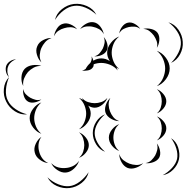

<svg xmlns="http://www.w3.org/2000/svg" viewBox="-93 -878 988 1016"><path d="M198 -772Q205 -806 234.5 -829.5Q264 -853 298 -857Q333 -861 367 -846Q401 -831 417 -800Q392 -824 359.5 -837.5Q327 -851 300 -847Q272 -844 244 -823Q216 -802 198 -772ZM331 -724Q342 -741 363 -752.5Q384 -764 404 -760Q424 -756 438.5 -736.5Q453 -717 456 -697Q447 -715 431 -724Q415 -733 399 -736Q383 -740 365 -738Q347 -736 331 -724ZM798 -760Q831 -750 851.5 -720.5Q872 -691 874 -657Q877 -623 860 -591Q843 -559 812 -545Q836 -569 851 -599Q866 -629 864 -656Q863 -683 844.5 -711.5Q826 -740 798 -760ZM538 -701Q540 -719 553 -736.5Q566 -754 584 -758Q602 -762 621 -751Q640 -740 649 -725Q635 -736 619 -737Q603 -738 589 -735Q575 -732 560.5 -724.5Q546 -717 538 -701ZM193 -686Q195 -706 208 -726.5Q221 -747 240 -752Q259 -758 281 -748.5Q303 -739 315 -723Q298 -734 280 -734Q262 -734 247 -729Q231 -725 216 -715Q201 -705 193 -686ZM665 -725Q684 -730 707 -724.5Q730 -719 741 -704Q752 -688 750 -664.5Q748 -641 737 -625Q742 -644 736 -660.5Q730 -677 721 -690Q712 -702 698.5 -713Q685 -724 665 -725ZM391 -580Q398 -570 401 -557Q422 -569 443 -569Q466 -569 488 -555Q474 -577 474 -599Q474 -626 493.5 -651Q513 -676 538 -685Q517 -668 507.5 -644.5Q498 -621 498 -599Q498 -577 507.5 -553.5Q517 -530 538 -513Q530 -516 523 -521Q527 -513 530 -505Q513 -526 489 -535.5Q465 -545 443 -545Q423 -545 403 -538Q403 -527 398 -521Q390 -509 372.5 -505.5Q355 -502 341 -505Q351 -506 360 -513Q369 -531 385 -545Q389 -552 391.5 -561Q394 -570 391 -580ZM456 -682Q468 -669 474 -648Q480 -627 472 -611Q464 -595 444 -586.5Q424 -578 406 -580Q423 -584 433.5 -596Q444 -608 451 -621Q457 -634 460 -649.5Q463 -665 456 -682ZM126 -548Q110 -563 102.5 -588Q95 -613 104 -633Q112 -654 135.5 -666Q159 -678 180 -677Q159 -670 146 -655Q133 -640 126 -624Q119 -608 117.5 -588Q116 -568 126 -548ZM737 -609Q765 -599 785 -572Q805 -545 805 -516Q805 -486 785 -459Q765 -432 737 -422Q760 -441 770.5 -466.5Q781 -492 781 -516Q781 -539 770.5 -564.5Q760 -590 737 -609ZM-45 -470Q-57 -480 -61 -497.5Q-65 -515 -60 -530Q-54 -545 -39 -554.5Q-24 -564 -8 -564Q-23 -559 -34.5 -548.5Q-46 -538 -50 -526Q-55 -514 -54 -499Q-53 -484 -45 -470ZM30 -423Q19 -443 20.5 -469.5Q22 -496 37 -513Q52 -529 78.5 -533Q105 -537 126 -529Q103 -530 85 -520Q67 -510 55 -497Q43 -483 35 -464Q27 -445 30 -423ZM51 -273Q17 -269 -14 -289Q-45 -309 -60 -340Q-76 -371 -72.5 -408Q-69 -445 -45 -470Q-59 -438 -61.5 -403.5Q-64 -369 -51 -345Q-39 -320 -10.5 -300.5Q18 -281 51 -273ZM126 -352Q113 -341 92 -336.5Q71 -332 56 -340Q40 -349 33.5 -369.5Q27 -390 30 -407Q33 -390 44 -379Q55 -368 67 -361Q80 -354 95 -350Q110 -346 126 -352ZM737 -406Q756 -399 771.5 -380.5Q787 -362 787 -342Q787 -322 771.5 -303.5Q756 -285 737 -278Q752 -291 757.5 -308.5Q763 -326 763 -342Q763 -358 757.5 -375.5Q752 -393 737 -406ZM538 -237Q517 -237 495.5 -249Q474 -261 466 -280Q459 -299 467 -322.5Q475 -346 491 -360Q481 -342 482 -323Q483 -304 489 -289Q495 -273 506.5 -258.5Q518 -244 538 -237ZM325 -360Q336 -356 346 -349Q343 -354 341 -360Q354 -344 372.5 -338Q391 -332 408 -332Q425 -332 443 -338Q461 -344 475 -360Q468 -340 448.5 -324Q429 -308 408 -308Q391 -308 374 -319Q387 -298 387 -277Q387 -251 368.5 -226.5Q350 -202 325 -194Q345 -210 354 -233Q363 -256 363 -277Q363 -298 354 -320.5Q345 -343 325 -360ZM126 -170Q101 -179 82.5 -203Q64 -227 64 -253Q64 -279 82.5 -303Q101 -327 126 -336Q106 -319 97 -296.5Q88 -274 88 -253Q88 -232 97 -209.5Q106 -187 126 -170ZM463 -75Q434 -85 416 -114Q398 -143 398 -174Q398 -205 416 -233.5Q434 -262 463 -273Q439 -253 423.5 -226Q408 -199 408 -174Q408 -149 423.5 -122Q439 -95 463 -75ZM737 -262Q756 -255 771.5 -237Q787 -219 787 -199Q787 -178 771.5 -160Q756 -142 737 -135Q752 -148 757.5 -165Q763 -182 763 -199Q763 -215 757.5 -232Q752 -249 737 -262ZM538 -79Q517 -86 500 -106.5Q483 -127 483 -150Q483 -172 500 -193Q517 -214 538 -221Q521 -207 514 -187.5Q507 -168 507 -150Q507 -132 514 -112.5Q521 -93 538 -79ZM325 -178Q345 -170 361 -150.5Q377 -131 377 -110Q377 -89 361 -69.5Q345 -50 325 -43Q341 -57 347 -75Q353 -93 353 -110Q353 -127 347 -145.5Q341 -164 325 -178ZM162 -15Q139 -17 117.5 -33Q96 -49 91 -71Q85 -93 96 -117Q107 -141 126 -154Q113 -135 111 -114.5Q109 -94 114 -77Q118 -59 129.5 -42Q141 -25 162 -15ZM812 -147Q839 -130 849.5 -98Q860 -66 854 -35Q847 -4 823 20Q799 44 768 49Q796 34 817 11Q838 -12 844 -37Q849 -62 840 -92Q831 -122 812 -147ZM737 -119Q749 -104 753.5 -81.5Q758 -59 749 -43Q739 -27 717.5 -19.5Q696 -12 677 -15Q696 -18 708 -30Q720 -42 728 -55Q735 -68 739 -84.5Q743 -101 737 -119ZM665 -15Q651 1 627 9.5Q603 18 583 11Q563 3 550.5 -19Q538 -41 538 -63Q545 -42 560.5 -30Q576 -18 592 -12Q608 -6 627.5 -5Q647 -4 665 -15ZM325 -27Q319 -5 299 14Q279 33 256 35Q233 37 210 21.5Q187 6 178 -15Q194 2 214.5 7.5Q235 13 254 11Q273 10 292.5 1Q312 -8 325 -27ZM376 33Q368 67 339 90Q310 113 275 117Q241 121 207.5 106Q174 91 158 60Q183 84 215 97Q247 110 274 107Q302 104 329.5 83Q357 62 376 33Z"/></svg>

Font: Rubik Puddles
Style: Regular
Weight: 400
Designer: Hubert and Fischer, NaN
Foundry: Hubert and Fischer, NaN
Version: Version 2.200